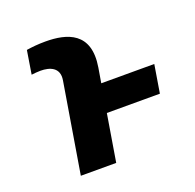

<svg xmlns="http://www.w3.org/2000/svg" viewBox="-103 -659 779 766"><g transform="rotate(-20 287.0 -276.0)"><path d="M264.9 0 297.9 -199.9H523.1L542.6 -318.9H317.5L328.1 -382.1C351.6 -524.9 256.4 -551.8 164.8 -551.8C133.2 -551.8 107.2 -549 84.2 -545.5L68.2 -446C80.6 -447.4 92.7 -448.9 106.5 -448.9C145.6 -448.9 186.8 -435 177.9 -382.1L114.7 0Z"/></g></svg>

Font: Margiela Sans
Style: Bold Italic
Weight: 700
Italic angle: -9.39999°
Designer: Stefan Endress, Andreas Faust
Version: Version 1.100;FEAKit 1.0